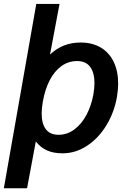

<svg xmlns="http://www.w3.org/2000/svg" viewBox="-57 -774 677 1000"><path d="M132 -753.5H253L203.5 -490Q238.5 -522.5 277.5 -537.5Q316.5 -552.5 362.5 -552.5Q424.5 -552.5 468.8 -525.8Q513 -499 535.8 -450.5Q558.5 -402 558.5 -338Q558.5 -307.5 552 -268.5Q538 -189.5 497.8 -122.5Q457.5 -55.5 397.5 -15.5Q337.5 24.5 268.5 24.5Q221 24.5 187.5 9.2Q154 -6 129.5 -37L84 206.5H-37ZM429.5 -283Q435 -316 435 -341.5Q435 -395.5 412.5 -425.8Q390 -456 345 -456Q299.5 -456 263.2 -430Q227 -404 202.2 -356.5Q177.5 -309 166 -244.5Q160 -211 160 -182.5Q160 -130 181.8 -101Q203.5 -72 248 -72Q293 -72 330.8 -100.2Q368.5 -128.5 393.8 -176.5Q419 -224.5 429.5 -283Z"/></svg>

Font: JuliaMono ExtraBoldItalic
Style: Regular
Weight: 800
Italic angle: -9°
Monospace: yes
Designer: cormullion
Foundry: corm
Version: Version 0.049; ttfautohint (v1.8.4)